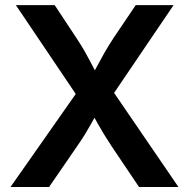

<svg xmlns="http://www.w3.org/2000/svg" viewBox="-20 -748 756 768"><path d="M22 0 317.9 -421.9V-320.3L43.5 -727.5H198.7L285.2 -596.7Q306.6 -564.5 321.3 -538.3Q335.9 -512.2 348.6 -487.5Q361.3 -462.9 376 -435.5H342.8Q357.9 -462.9 370.6 -487.3Q383.3 -511.7 398.4 -538.1Q413.6 -564.5 434.6 -596.7L522.9 -727.5H674.3L403.3 -327.6V-424.8L693.8 0H536.1L427.7 -161.1Q408.7 -189.9 395.8 -211.2Q382.8 -232.4 371.6 -252.4Q360.4 -272.5 346.7 -297.4H369.1Q356 -273.4 344.7 -253.2Q333.5 -232.9 320.3 -211.4Q307.1 -189.9 287.1 -161.1L176.3 0Z"/></svg>

Font: V-Inter
Style: SemiBold-600
Weight: 600
Designer: Rasmus Andersson
Foundry: rsms
Version: Version 4.000;git-4146feb